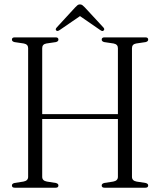

<svg xmlns="http://www.w3.org/2000/svg" viewBox="-20 -874 746 894"><path d="M176.5 -50.5Q176.5 -32.5 198.5 -28.5L240 -22Q252 -19 252 -10.5Q252 0 239.5 0H48.5Q35.5 0 35.5 -10.5Q35.5 -19 47.5 -22L89 -28.5Q111 -32.5 111 -50.5V-650Q111 -667.5 91 -671.5L47.5 -678Q35.5 -681 35.5 -689.5Q35.5 -700 48.5 -700H239.5Q252 -700 252 -689.5Q252 -681 240 -678L196 -671.5Q176.5 -668 176.5 -650V-342.5H529V-650Q529 -667.5 509 -671.5L465.5 -678Q453.5 -681 453.5 -689.5Q453.5 -700 466.5 -700H657Q670 -700 670 -689.5Q670 -681 658 -678L614 -671.5Q594.5 -668 594.5 -650V-50.5Q594.5 -32.5 616 -28.5L658 -22Q670 -19 670 -10.5Q670 0 657 0H466.5Q453.5 0 453.5 -10.5Q453.5 -19 465.5 -22L507 -28.5Q529 -32.5 529 -50.5V-320H176.5ZM258.5 -734.5Q248 -727 242.5 -731.5Q236 -737 244 -746L330 -839.5Q336 -846 340.8 -849.8Q345.5 -853.5 352 -853.5Q359 -853.5 363.8 -849.8Q368.5 -846 375 -839.5L461.5 -746Q469 -737.5 462 -731.5Q456.5 -726.5 446 -734.5L352.5 -799Z"/></svg>

Font: Fraunces 144pt Soft Light
Style: Regular
Weight: 300
Version: Version 1.000;[0bf87f6ff]